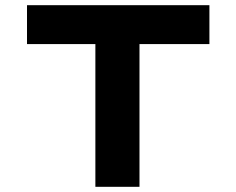

<svg xmlns="http://www.w3.org/2000/svg" viewBox="-20 -720 911 740"><path d="M347.6 0V-550.1H84.1V-700H787.1V-550.1H517.6V0Z"/></svg>

Font: Lexend Tera
Style: Regular
Weight: 400
Designer: Bonnie Shaver-Troup, Thomas Jockin
Foundry: Lexend
Version: Version 1.007